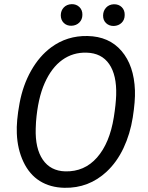

<svg xmlns="http://www.w3.org/2000/svg" viewBox="-20 -894 712 924"><path d="M58.1 0ZM289.6 9.8Q221.7 8.3 171.6 -22.9Q121.6 -54.2 92.8 -115Q64 -175.8 61 -251.5Q58.1 -310.5 74.2 -397.5Q90.3 -484.4 129.9 -554.2Q169.4 -624 226.1 -666Q302.7 -722.7 400.9 -720.7Q504.9 -718.8 564.9 -648.7Q625 -578.6 629.4 -459Q631.3 -407.7 618.9 -328.6Q606.4 -249.5 574.5 -181.6Q542.5 -113.8 493.2 -67.9Q407.2 12.2 289.6 9.8ZM539.1 -436.5Q542 -532.7 505.4 -585.7Q468.8 -638.7 396.5 -640.6Q331.1 -642.6 279.5 -605.5Q228 -568.4 195.1 -494.4Q162.1 -420.4 153.3 -307.1L151.9 -275.4Q148.9 -179.7 186 -125.5Q223.1 -71.3 293.9 -69.3Q386.2 -66.9 447 -136Q507.8 -205.1 527.8 -330.1Q537.6 -391.6 539.1 -436.5ZM272.5 -820.8Q272.9 -843.3 287.1 -858.2Q301.3 -873 324.7 -874Q347.2 -874.5 362.1 -860.1Q377 -845.7 376.5 -822.8Q376.5 -800.3 361.8 -785.6Q347.2 -771 324.2 -770Q301.3 -769.5 286.9 -783.7Q272.5 -797.9 272.5 -820.8ZM476.1 -819.8Q476.6 -842.3 490.7 -857.4Q504.9 -872.6 527.8 -873.5Q551.3 -874 565.9 -859.6Q580.6 -845.2 580.1 -821.8Q580.1 -798.8 565.4 -784.4Q550.8 -770 527.8 -769Q505.4 -768.6 490.5 -782.7Q475.6 -796.9 476.1 -819.8Z"/></svg>

Font: Roboto
Style: Italic
Weight: 400
Italic angle: -12°
Designer: Google
Version: Version 2.134; 2016; ttfautohint (v1.6)